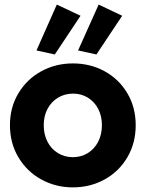

<svg xmlns="http://www.w3.org/2000/svg" viewBox="-20 -810 636 838"><path d="M23.4 -263.7Q23.4 -341.3 60.3 -402.8Q97.2 -464.4 159.9 -498.8Q222.7 -533.2 297.9 -533.2Q374.5 -533.2 437 -498.8Q499.5 -464.4 535.9 -402.8Q572.3 -341.3 572.3 -263.7Q572.3 -185.5 535.9 -123.5Q499.5 -61.5 436.8 -26.9Q374 7.8 297.9 7.8Q222.7 7.8 159.9 -26.9Q97.2 -61.5 60.3 -123.5Q23.4 -185.5 23.4 -263.7ZM424.8 -263.7Q424.8 -303.2 408.7 -334.5Q392.6 -365.7 364 -383.5Q335.4 -401.4 298.8 -401.4Q262.7 -401.4 233.4 -383.8Q204.1 -366.2 187.5 -335Q170.9 -303.7 170.9 -263.7Q170.9 -222.7 187.5 -190.9Q204.1 -159.2 233.2 -141.6Q262.2 -124 297.9 -124Q334 -124 362.8 -141.6Q391.6 -159.2 408.2 -190.9Q424.8 -222.7 424.8 -263.7ZM139.2 -589.8 228 -790 331.5 -741.2 219.2 -572.3ZM320.8 -589.8 410.6 -790 513.2 -741.2 400.9 -572.3Z"/></svg>

Font: Reddit Sans Strawberry ExBold
Style: Regular
Weight: 800
Designer: Stephen Hutchings
Foundry: Reddit
Version: Version 1.013